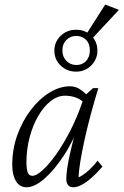

<svg xmlns="http://www.w3.org/2000/svg" viewBox="-20 -791 527 819"><path d="M93.8 7.8Q63.5 7.8 47.9 -18.6Q32.2 -44.9 32.2 -86.9Q32.2 -155.3 54.2 -215.8Q76.2 -276.4 112.3 -323.2Q148.4 -370.1 191.9 -396.5Q235.4 -422.9 277.3 -422.9Q301.8 -422.9 319.8 -411.1Q337.9 -399.4 356.4 -379.9L343.8 -347.7Q327.1 -366.2 304.7 -374.5Q282.2 -382.8 257.8 -382.8Q225.6 -382.8 195.8 -359.4Q166 -335.9 143.1 -296.4Q120.1 -256.8 106.4 -205.6Q92.8 -154.3 92.8 -98.6Q92.8 -71.3 98.1 -56.2Q103.5 -41 118.2 -41Q134.8 -41 161.1 -64.5Q187.5 -87.9 218.3 -130.9Q249 -173.8 278.8 -231.4Q308.6 -289.1 332 -357.4L338.9 -380.9L377 -415H399.4Q381.8 -357.4 366.2 -299.3Q350.6 -241.2 339.4 -189Q328.1 -136.7 321.8 -96.7Q315.4 -56.6 315.4 -34.2Q337.9 -45.9 357.4 -63.5Q377 -81.1 396.5 -105.5L417 -80.1Q392.6 -51.8 370.1 -32.2Q347.7 -12.7 328.1 -2.4Q308.6 7.8 293 7.8Q277.3 7.8 270 -2Q262.7 -11.7 262.7 -27.3Q262.7 -45.9 267.1 -75.7Q271.5 -105.5 282.7 -153.8Q293.9 -202.1 314.5 -276.4H325.2Q294.9 -192.4 252.9 -128.4Q210.9 -64.5 168.9 -28.3Q127 7.8 93.8 7.8ZM304.7 -485.4Q265.6 -485.4 238.8 -511.2Q211.9 -537.1 211.9 -575.2Q211.9 -612.3 238.8 -638.2Q265.6 -664.1 304.7 -664.1Q343.8 -664.1 369.6 -638.7Q395.5 -613.3 395.5 -575.2Q395.5 -538.1 369.1 -511.7Q342.8 -485.4 304.7 -485.4ZM305.7 -513.7Q331.1 -513.7 347.2 -530.8Q363.3 -547.9 363.3 -576.2Q363.3 -604.5 347.2 -621.1Q331.1 -637.7 305.7 -637.7Q280.3 -637.7 263.2 -620.6Q246.1 -603.5 246.1 -576.2Q246.1 -548.8 263.2 -531.2Q280.3 -513.7 305.7 -513.7ZM366.2 -619.1 337.9 -628.9 428.7 -771.5 487.3 -749Z"/></svg>

Font: Crimson Pro ExtraLight
Style: Italic
Weight: 250
Italic angle: -12°
Designer: Jacques Le Bailly
Foundry: Baron von Fonthausen
Version: Version 1.003